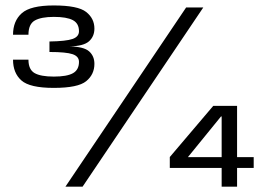

<svg xmlns="http://www.w3.org/2000/svg" viewBox="-20 -702 1001 722"><path d="M182 -371.5Q273.5 -371.5 304.2 -396.8Q335 -422 335 -462Q335 -491 315.2 -508.8Q295.5 -526.5 241.5 -527.5Q294.5 -528.5 314.8 -546.8Q335 -565 335 -594.5Q335 -632.5 304 -657Q273 -681.5 182 -681.5Q94.5 -681.5 61.8 -652.2Q29 -623 29 -571.5H87Q87 -611.5 111 -625Q135 -638.5 182.5 -638.5Q231 -638.5 254 -626.2Q277 -614 277 -584.5Q277 -564 252.8 -555.5Q228.5 -547 166 -546V-506.5Q229 -506.5 253 -498.2Q277 -490 277 -469.5Q277 -439.5 254.5 -426.8Q232 -414 182.5 -414Q133 -414 110 -427.2Q87 -440.5 87 -477.5H29Q29 -427.5 60.5 -399.5Q92 -371.5 182 -371.5ZM226 0H290.5L744.5 -674H680ZM813.5 0H871.5V-70.5H934V-111H871.5V-304H782L618.5 -111.5V-70.5H813.5ZM686.5 -111 811 -264H813.5V-111Z"/></svg>

Font: Anybody UltraCondensed Thin Medium
Style: Regular
Weight: 500
Version: Version 1.111